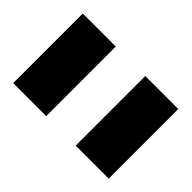

<svg xmlns="http://www.w3.org/2000/svg" viewBox="-109 -482 479 479"><g transform="rotate(-45 130.0 -242.5)"><path d="M7 -294.5H252.5V-411H7ZM7 -74H252.5V-190.5H7Z"/></g></svg>

Font: Anybody ExtraCondensed Black
Style: Regular
Weight: 900
Width: 2
Version: Version 1.113;gftools[0.9.25]